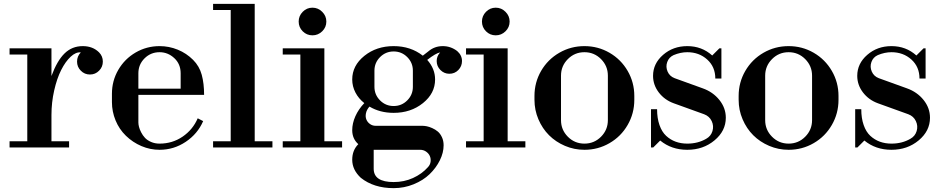

<svg xmlns="http://www.w3.org/2000/svg" viewBox="-20 -768 4901 1000"><path d="M29.8 0V-32.2H122.1V-483.9H29.8V-516.1H248V-372.1Q277.3 -451.7 316.2 -489.7Q355 -527.8 411.1 -527.8Q463.4 -527.8 496.1 -495.1Q515.6 -475.1 515.6 -447.3Q515.6 -419.4 496.1 -399.9Q476.6 -379.9 448.5 -379.9Q420.4 -379.9 400.9 -399.9Q381.3 -419.4 381.3 -447.3Q381.3 -475.1 400.9 -495.1Q375.5 -498 348.1 -472.7Q320.8 -447.3 298.6 -403.3Q276.4 -359.4 262.2 -296.9Q248 -234.4 248 -168.9V-32.2H339.8V0Z M811 12.2Q762.2 12.2 716.8 -7.1Q671.4 -26.4 635.7 -61Q600.6 -95.2 581.8 -141.1Q563 -187 563 -235.8V-279.8Q563 -347.2 596.2 -404.3Q629.4 -461.4 686.5 -494.6Q743.7 -527.8 811 -527.8Q860.4 -527.8 905.8 -509.3Q951.2 -490.7 985.8 -456.1Q1018.6 -423.3 1030.8 -378.2Q1043 -333 1043 -273.9H700.7V-129.9Q700.7 -120.1 703.9 -107.4Q707 -94.7 715.1 -78.9Q723.1 -63 734.9 -50.3Q746.6 -37.6 766.6 -28.8Q786.6 -20 811 -20Q877.9 -20 931.2 -56.4Q984.4 -92.8 1009.8 -151.9L1038.1 -137.2Q1009.3 -70.8 947.3 -29.3Q885.3 12.2 811 12.2ZM700.7 -306.2H920.9V-386.2Q920.9 -434.6 887.7 -465.3Q854.5 -496.1 811 -496.1Q765.1 -496.1 732.9 -464.1Q700.7 -432.1 700.7 -386.2Z M1089.8 0V-32.2H1181.6V-715.8H1089.8V-748H1306.6V-32.2H1398.9V0Z M1452.6 0V-32.2H1544.4V-483.9H1452.6V-516.1H1669.4V-32.2H1761.7V0ZM1535.6 -655.8Q1535.6 -685.1 1556.6 -706.5Q1577.6 -728 1607.4 -728Q1636.7 -728 1658.2 -706.5Q1679.7 -685.1 1679.7 -655.8Q1679.7 -626 1658.2 -605Q1636.7 -584 1607.4 -584Q1577.6 -584 1556.6 -605Q1535.6 -626 1535.6 -655.8Z M2030.3 211.9Q1926.8 211.9 1859.4 158.2Q1814.5 116.7 1814.5 64Q1814.5 14.6 1846.2 -17.1Q1814.5 -45.4 1814.5 -89.8Q1814.5 -125.5 1830.8 -162.4Q1847.2 -199.2 1877.4 -231Q1847.7 -254.4 1831.1 -286.4Q1814.5 -318.4 1814.5 -354Q1814.5 -426.3 1877.7 -477.1Q1940.9 -527.8 2030.3 -527.8Q2118.7 -527.8 2182.1 -478Q2209.5 -500 2210.4 -500Q2242.7 -527.8 2286.1 -527.8Q2327.6 -527.8 2361.3 -502Q2386.2 -480 2386.2 -450.2Q2386.2 -422.9 2367.2 -403.3Q2348.1 -383.8 2320.3 -383.8Q2293.5 -383.8 2273.9 -403.3Q2254.4 -422.9 2254.4 -450.2Q2254.4 -475.6 2272.5 -495.1Q2250 -491.2 2205.1 -456.1Q2246.1 -410.2 2246.1 -354Q2246.1 -281.7 2182.9 -231Q2119.6 -180.2 2030.3 -180.2Q1959 -180.2 1904.3 -212.9Q1889.6 -196.3 1886 -178Q1882.3 -159.7 1888.2 -145.5Q1894 -131.3 1907 -122.1Q1919.9 -112.8 1936.5 -112.8H2179.2Q2189.5 -112.8 2202.4 -110.4Q2215.3 -107.9 2231.2 -100.8Q2247.1 -93.8 2260 -83Q2272.9 -72.3 2281.7 -53.5Q2290.5 -34.7 2290.5 -11.2Q2290.5 27.3 2270.8 67.1Q2251 106.9 2217.5 139.2Q2184.1 171.4 2134.5 191.7Q2085 211.9 2030.3 211.9ZM1926.3 110.8Q1926.3 180.2 2030.3 180.2Q2084.5 180.2 2130.9 159.2Q2177.2 138.2 2208.5 103Q2220.7 90.3 2222.7 74Q2224.6 57.6 2218.5 44.2Q2212.4 30.8 2199 21.5Q2185.5 12.2 2168.5 12.2H1926.3ZM1930.2 -315.9Q1930.2 -274.4 1959.5 -245.1Q1988.8 -215.8 2030.3 -215.8Q2071.8 -215.8 2101.1 -245.1Q2130.4 -274.4 2130.4 -315.9V-399.9Q2130.4 -441.4 2101.1 -470.7Q2071.8 -500 2030.3 -500Q1988.8 -500 1959.5 -470.7Q1930.2 -441.4 1930.2 -399.9Z M2407.2 0V-32.2H2499V-483.9H2407.2V-516.1H2624V-32.2H2716.3V0ZM2490.2 -655.8Q2490.2 -685.1 2511.2 -706.5Q2532.2 -728 2562 -728Q2591.3 -728 2612.8 -706.5Q2634.3 -685.1 2634.3 -655.8Q2634.3 -626 2612.8 -605Q2591.3 -584 2562 -584Q2532.2 -584 2511.2 -605Q2490.2 -626 2490.2 -655.8Z M3023.9 12.2Q2970.7 12.2 2922.6 -8.3Q2874.5 -28.8 2839.6 -63.7Q2804.7 -98.6 2784.2 -146.7Q2763.7 -194.8 2763.7 -248V-268.1Q2763.7 -338.9 2798.3 -398.7Q2833 -458.5 2893.1 -493.2Q2953.1 -527.8 3023.9 -527.8Q3094.7 -527.8 3154.5 -493.2Q3214.4 -458.5 3249 -398.7Q3283.7 -338.9 3283.7 -268.1V-248Q3283.7 -177.2 3249 -117.2Q3214.4 -57.1 3154.5 -22.5Q3094.7 12.2 3023.9 12.2ZM2901.9 -142.1Q2901.9 -91.8 2937.5 -55.9Q2973.1 -20 3023.9 -20Q3074.7 -20 3110.4 -55.9Q3146 -91.8 3146 -142.1V-374Q3146 -424.3 3110.4 -460.2Q3074.7 -496.1 3023.9 -496.1Q2973.1 -496.1 2937.5 -460.2Q2901.9 -424.3 2901.9 -374Z M3559.6 12.2Q3477.1 12.2 3418.5 -36.1L3382.3 0H3370.6V-199.2H3402.3Q3402.3 -152.3 3414.8 -116.7Q3427.2 -81.1 3449.5 -60.5Q3471.7 -40 3499.3 -30Q3526.9 -20 3559.6 -20Q3614.7 -20 3657.7 -44.9Q3682.6 -58.6 3690.7 -85.2Q3698.7 -111.8 3686.8 -137.2Q3674.8 -162.6 3647.5 -172.9L3489.3 -230Q3440.9 -247.6 3411.1 -286.6Q3381.3 -325.7 3381.3 -373Q3381.3 -437 3433.6 -482.4Q3485.8 -527.8 3559.6 -527.8Q3635.3 -527.8 3689.5 -479L3726.6 -516.1H3737.3V-358.9H3705.6Q3705.6 -419.9 3663.3 -458Q3621.1 -496.1 3559.6 -496.1Q3524.4 -496.1 3488.3 -481Q3463.9 -469.7 3455.1 -444.8Q3446.3 -419.9 3457 -395.3Q3467.8 -370.6 3493.7 -360.8L3639.6 -308.1Q3693.4 -289.1 3726.8 -247.3Q3760.3 -205.6 3760.3 -154.8Q3760.3 -85.9 3701.4 -36.9Q3642.6 12.2 3559.6 12.2Z M4087.4 12.2Q4034.2 12.2 3986.1 -8.3Q3938 -28.8 3903.1 -63.7Q3868.2 -98.6 3847.7 -146.7Q3827.1 -194.8 3827.1 -248V-268.1Q3827.1 -338.9 3861.8 -398.7Q3896.5 -458.5 3956.5 -493.2Q4016.6 -527.8 4087.4 -527.8Q4158.2 -527.8 4218 -493.2Q4277.8 -458.5 4312.5 -398.7Q4347.2 -338.9 4347.2 -268.1V-248Q4347.2 -177.2 4312.5 -117.2Q4277.8 -57.1 4218 -22.5Q4158.2 12.2 4087.4 12.2ZM3965.3 -142.1Q3965.3 -91.8 4001 -55.9Q4036.6 -20 4087.4 -20Q4138.2 -20 4173.8 -55.9Q4209.5 -91.8 4209.5 -142.1V-374Q4209.5 -424.3 4173.8 -460.2Q4138.2 -496.1 4087.4 -496.1Q4036.6 -496.1 4001 -460.2Q3965.3 -424.3 3965.3 -374Z M4623 12.2Q4540.5 12.2 4481.9 -36.1L4445.8 0H4434.1V-199.2H4465.8Q4465.8 -152.3 4478.3 -116.7Q4490.7 -81.1 4512.9 -60.5Q4535.2 -40 4562.7 -30Q4590.3 -20 4623 -20Q4678.2 -20 4721.2 -44.9Q4746.1 -58.6 4754.2 -85.2Q4762.2 -111.8 4750.2 -137.2Q4738.3 -162.6 4710.9 -172.9L4552.7 -230Q4504.4 -247.6 4474.6 -286.6Q4444.8 -325.7 4444.8 -373Q4444.8 -437 4497.1 -482.4Q4549.3 -527.8 4623 -527.8Q4698.7 -527.8 4752.9 -479L4790 -516.1H4800.8V-358.9H4769Q4769 -419.9 4726.8 -458Q4684.6 -496.1 4623 -496.1Q4587.9 -496.1 4551.8 -481Q4527.3 -469.7 4518.6 -444.8Q4509.8 -419.9 4520.5 -395.3Q4531.2 -370.6 4557.1 -360.8L4703.1 -308.1Q4756.8 -289.1 4790.3 -247.3Q4823.7 -205.6 4823.7 -154.8Q4823.7 -85.9 4764.9 -36.9Q4706.1 12.2 4623 12.2Z"/></svg>

Font: Fin Serif Display
Style: Italic
Weight: 400
Designer: J. Blake Harris
Version: Version 1.006;FEAKit 1.0